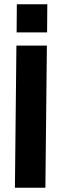

<svg xmlns="http://www.w3.org/2000/svg" viewBox="-20 -881 292 901"><path d="M193 0H50L57 -667H200ZM59 -861H202L201 -729H58Z"/></svg>

Font: Covid19
Style: Regular
Weight: 400
Designer: Peter Wiegel
Foundry: (c) CAT - Ing. Peter Wiegel.  for Rudolf Maass + Partner GmbH
Version: Version 001.000